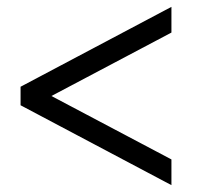

<svg xmlns="http://www.w3.org/2000/svg" viewBox="-20 -530 576 560"><path d="M40 -223V-277L480 -510V-435L130 -250L480 -65V10Z"/></svg>

Font: Homenaje
Style: Regular
Weight: 400
Version: Version 1.002